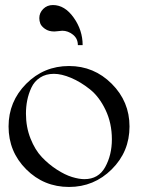

<svg xmlns="http://www.w3.org/2000/svg" viewBox="-20 -742 559 762"><path d="M289 -563Q289 -589 269.5 -604.5Q250 -620 227 -620Q223 -620 212 -618.5Q201 -617 196 -617Q173 -617 158.5 -627.5Q144 -638 140 -648.5Q136 -659 136 -670Q136 -691 151.5 -706.5Q167 -722 190 -722Q237 -722 272.5 -672Q308 -622 308 -563ZM254 -480Q353 -480 423.5 -409.5Q494 -339 494 -240Q494 -140 423.5 -70Q353 0 254 0Q154 0 84 -70Q14 -140 14 -240Q14 -339 84 -409.5Q154 -480 254 -480ZM83 -291Q83 -238 101 -192.5Q119 -147 146 -118.5Q173 -90 205.5 -69Q238 -48 266 -39.5Q294 -31 315 -31Q371 -31 397.5 -79Q424 -127 424 -189Q424 -253 399 -305.5Q374 -358 337 -387.5Q300 -417 262 -433Q224 -449 194 -449Q162 -449 139 -434Q116 -419 104.5 -394Q93 -369 88 -343.5Q83 -318 83 -291Z"/></svg>

Font: kawoszeh
Style: Medium
Weight: 500
Version: Version 000.030